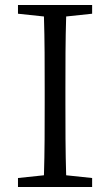

<svg xmlns="http://www.w3.org/2000/svg" viewBox="-20 -749 441 769"><path d="M349 -694V-729H52V-694L156 -683C159 -587 159 -489 159 -392V-337C159 -239 159 -142 156 -47L52 -36V0H349V-36L245 -47C242 -143 242 -241 242 -337V-392C242 -491 242 -588 245 -683Z"/></svg>

Font: Shippori Mincho
Style: Regular
Weight: 400
Designer: Bonji Tadano  Ryoko NISHIZUKA  (kana & ideographs); Frank Grießhammer (Latin, Greek & Cyrillic); Wenlong ZHANG  (bopomof
Foundry: Adobe Systems Incorporated
Version: Version 1.003;PS 1.001;hotconv 16.6.54;makeotf.lib2.5.65590